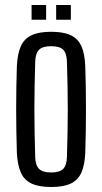

<svg xmlns="http://www.w3.org/2000/svg" viewBox="-20 -733 404 760"><path d="M182.5 7.2Q134 7.2 105 -6.4Q75.9 -20.1 62.6 -49.8Q49.2 -79.6 46.8 -127.8Q45.5 -166.7 44.8 -210.3Q44 -254 44 -299.3Q44 -344.6 44.7 -388.5Q45.4 -432.4 46.8 -472Q49.2 -520.4 62.5 -550.1Q75.8 -579.8 104.9 -593.5Q133.9 -607.2 182.5 -607.2Q231.5 -607.2 260.3 -593.5Q289 -579.7 302.3 -550Q315.5 -520.3 317.5 -472Q318.9 -433.1 319.6 -389.4Q320.3 -345.7 320.3 -300.6Q320.3 -255.5 319.6 -211.5Q318.9 -167.5 317.5 -127.8Q315.5 -80.2 302.3 -50.2Q289 -20.3 260.3 -6.5Q231.5 7.2 182.5 7.2ZM182.5 -50.3Q215.5 -50.3 229.8 -64.2Q244.1 -78 245 -112.5Q246.4 -164.4 247.4 -210.2Q248.3 -256 248.3 -300.1Q248.3 -344.2 247.4 -390Q246.4 -435.8 245 -487.3Q244.1 -522.1 230.2 -536.1Q216.3 -550.1 182.5 -550.1Q148.8 -550.1 134.6 -536.1Q120.3 -522.1 119.3 -487.3Q117.9 -435.8 117 -389.9Q116.1 -344.1 116.1 -299.9Q116.1 -255.6 117 -209.8Q117.9 -163.9 119.3 -112.5Q120.3 -78 135 -64.2Q149.6 -50.3 182.5 -50.3ZM202.3 -655V-713.1H260.4V-655ZM105 -655V-713.1H162.6V-655Z"/></svg>

Font: Big Shoulders Thin
Style: Regular
Weight: 100
Designer: Patric King
Foundry: XO Type Co
Version: Version 2.002